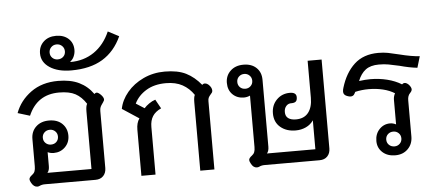

<svg xmlns="http://www.w3.org/2000/svg" viewBox="-55 -999 2603 1137"><g transform="rotate(-5 1246.0 -430.0)"><path d="M124 10Q103 10 89 -15Q81 -29 81 -37Q81 -49 99 -62Q110 -70 114.5 -81.5Q119 -93 119 -112V-273Q119 -318 148.5 -346Q178 -374 226 -374Q276 -374 304.5 -346Q333 -318 333 -275Q333 -234 305.5 -207Q278 -180 238 -180Q218 -180 202 -188V-105Q202 -79 190 -66H452V-408Q452 -440 460 -453Q433 -495 397 -514.5Q361 -534 300 -534Q169 -534 117 -412L45 -434Q72 -507 138 -555Q204 -603 300 -603Q374 -603 424.5 -578.5Q475 -554 508 -507Q515 -514 521 -514Q531 -514 547 -498Q562 -482 562 -470Q562 -464 559 -461Q557 -456 549.5 -446Q542 -436 538 -427Q534 -418 534 -403V-65Q534 -36 517 -18Q500 0 470 0H170Q151 0 137 7Q131 10 124 10ZM271 -275Q271 -294 258 -306.5Q245 -319 226 -319Q207 -319 194 -306.5Q181 -294 181 -275Q181 -256 194 -243.5Q207 -231 226 -231Q246 -231 258.5 -243.5Q271 -256 271 -275Z M208 -774Q208 -816 236.5 -843Q265 -870 311 -870Q357 -870 385 -844.5Q413 -819 413 -777Q413 -758 405 -739.5Q397 -721 383 -711V-708Q463 -708 524 -749.5Q585 -791 619 -869L684 -835Q644 -747 570.5 -702.5Q497 -658 384 -658Q305 -658 256.5 -690Q208 -722 208 -774ZM356 -774Q356 -793 343 -806Q330 -819 310 -819Q291 -819 278 -806Q265 -793 265 -774Q265 -755 278 -742.5Q291 -730 310 -730Q330 -730 343 -742.5Q356 -755 356 -774Z M743 -274Q743 -315 761 -340L662 -405Q672 -457 710 -502.5Q748 -548 806.5 -575.5Q865 -603 934 -603Q1011 -603 1060 -578.5Q1109 -554 1149 -505Q1155 -512 1164 -512Q1176 -512 1188 -501Q1205 -484 1205 -467Q1205 -460 1202 -455Q1199 -450 1193 -444Q1185 -435 1181 -427Q1177 -419 1177 -406V0H1093V-407Q1093 -437 1100 -450Q1073 -490 1033 -512Q993 -534 935 -534Q865 -534 817 -504.5Q769 -475 747 -429L797 -397Q808 -410 826.5 -423Q845 -436 864 -442L894 -388Q859 -372 843 -346.5Q827 -321 827 -283V0H743Z M1429 10Q1408 10 1395 -15Q1387 -29 1387 -37Q1387 -49 1405 -62Q1416 -70 1420.5 -81.5Q1425 -93 1425 -112V-417Q1407 -409 1389 -409Q1348 -409 1321.5 -435Q1295 -461 1295 -504Q1295 -547 1324.5 -575Q1354 -603 1402 -603Q1450 -603 1478.5 -576Q1507 -549 1507 -504V-107Q1507 -80 1495 -67H1783V-239Q1766 -214 1738 -201Q1710 -188 1677 -188Q1622 -188 1586.5 -218Q1551 -248 1551 -300Q1551 -349 1582.5 -381Q1614 -413 1661 -413Q1700 -413 1700 -384Q1700 -365 1691.5 -358Q1683 -351 1667 -351Q1647 -352 1634.5 -338Q1622 -324 1622 -302Q1622 -277 1638.5 -265Q1655 -253 1684 -253Q1733 -253 1758 -285Q1783 -317 1783 -373V-593H1866V-65Q1866 -36 1849 -18Q1832 0 1802 0H1475Q1457 0 1443 7Q1437 10 1429 10ZM1446 -504Q1446 -523 1433 -535.5Q1420 -548 1402 -548Q1383 -548 1370 -535.5Q1357 -523 1357 -504Q1357 -485 1369.5 -472.5Q1382 -460 1402 -460Q1420 -460 1433 -472.5Q1446 -485 1446 -504Z M2147 -84Q2147 -126 2173 -153.5Q2199 -181 2237 -181Q2254 -181 2272 -172V-319Q2272 -329 2275 -339.5Q2278 -350 2282 -356Q2252 -375 2212 -384.5Q2172 -394 2128 -394Q2087 -394 2048 -385L2042 -374Q2035 -360 2018 -360Q2010 -360 1997 -365Q1976 -373 1976 -392Q1976 -403 1980 -415Q2006 -502 2060.5 -552.5Q2115 -603 2204 -603Q2235 -603 2261 -598Q2287 -593 2327 -583Q2398 -565 2447 -562L2427 -495Q2380 -500 2322 -516Q2282 -525 2257.5 -529.5Q2233 -534 2201 -534Q2151 -534 2122 -512Q2093 -490 2076 -447Q2113 -452 2143 -452Q2195 -452 2243 -440Q2291 -428 2328 -405Q2335 -412 2343 -412Q2355 -412 2368 -399Q2382 -383 2382 -371Q2382 -361 2371 -350Q2356 -335 2356 -308V-93Q2356 -48 2327 -19Q2298 10 2252 10Q2205 10 2176 -16.5Q2147 -43 2147 -84ZM2296 -87Q2296 -106 2283 -118.5Q2270 -131 2252 -131Q2232 -131 2219 -118.5Q2206 -106 2206 -87Q2206 -68 2219 -55.5Q2232 -43 2252 -43Q2270 -43 2283 -55.5Q2296 -68 2296 -87Z"/></g></svg>

Font: Niramit
Style: Regular
Weight: 400
Version: Version 1.000; ttfautohint (v1.6)